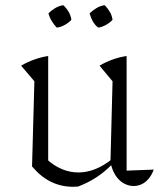

<svg xmlns="http://www.w3.org/2000/svg" viewBox="-20 -709 615 737"><path d="M466 -54 570 -58Q563 -38 551 -23.5Q539 -9 524 -2Q509 5 493 5Q473 5 454.5 -5.5Q436 -16 423 -36.5Q410 -57 404 -86L412 -397L362 -457Q412 -486 466 -494ZM280 7Q275 7 270 7.5Q265 8 261 8Q215 8 176 -11Q137 -30 103 -70L158 -99Q215 -47 281 -47Q346 -47 411 -99L412 -80Q382 -49 349.5 -28Q317 -7 280 7ZM103 -70 112 -397 61 -457Q112 -486 165 -494V-84ZM223 -689Q235 -678 243.5 -663.5Q252 -649 254 -633Q244 -622 229 -613.5Q214 -605 198 -603Q188 -613 179 -627.5Q170 -642 166 -658Q177 -669 192 -678Q207 -687 223 -689ZM382 -689Q393 -678 401.5 -663.5Q410 -649 412 -633Q402 -622 387 -613.5Q372 -605 357 -603Q344 -613 336 -627.5Q328 -642 324 -658Q336 -669 350.5 -678Q365 -687 382 -689Z"/></svg>

Font: Piazzolla Thin ExtraLight
Style: Regular
Weight: 250
Version: Version 2.005